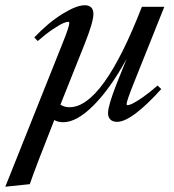

<svg xmlns="http://www.w3.org/2000/svg" viewBox="-89 -458 662 731"><path d="M151.9 7.3Q131.8 7.3 117.7 -1Q43.5 186.5 24.4 243.2L-68.8 252.9L149.9 -294.9Q174.8 -356.4 174.8 -370.6Q174.8 -375 170.9 -375Q164.1 -375 151.4 -369.6Q138.7 -364.3 112.3 -346.7Q85.9 -329.1 54.7 -301.8L41.5 -315.4Q95.2 -372.1 148.7 -405Q202.1 -438 233.4 -438Q266.6 -438 266.6 -404.3Q266.6 -375 234.4 -293.5L141.1 -59.6Q155.3 -49.8 175.8 -49.8Q302.7 -49.8 451.2 -432.1H536.6L419.4 -139.2Q393.1 -73.2 393.1 -62Q393.1 -57.6 397 -57.6Q402.8 -57.6 416.3 -64Q429.7 -70.3 455.6 -88.4Q481.4 -106.4 510.7 -132.3L524.9 -119.1Q474.6 -62.5 430.2 -28.3Q385.7 5.9 356.9 5.9Q340.3 5.9 331.3 -2.9Q322.3 -11.7 322.3 -27.8Q322.3 -55.2 354.5 -137.7L393.1 -233.9Q332 -122.1 267.8 -57.4Q203.6 7.3 151.9 7.3Z"/></svg>

Font: Elstob 14pt Medium
Style: Italic
Weight: 500
Italic angle: -20°
Designer: Peter S. Baker
Version: Version 1.015